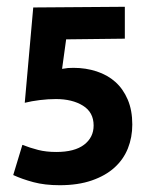

<svg xmlns="http://www.w3.org/2000/svg" viewBox="-20 -537 435 566"><path d="M348 -517V-423L175 -421L163 -334Q174 -336 180.5 -336.5Q187 -337 197 -337Q233 -337 265 -326.5Q297 -316 320 -295.5Q343 -275 356.5 -243.5Q370 -212 370 -170Q370 -132 357 -99.5Q344 -67 317.5 -43Q291 -19 250.5 -5Q210 9 156 9Q112 9 78.5 0Q45 -9 19 -21L46 -110Q69 -101 92.5 -95Q116 -89 146 -89Q200 -89 228 -110.5Q256 -132 256 -167Q256 -206 224.5 -225.5Q193 -245 145 -245Q122 -245 97.5 -242Q73 -239 53 -234L78 -515Z"/></svg>

Font: Mukta Malar
Style: Bold
Weight: 700
Designer: Aadarsh Rajan, Girish Dalvi, Yashodeep Gholap
Foundry: Ek Type
Version: Version 2.538;PS 1.000;hotconv 16.6.51;makeotf.lib2.5.65220;